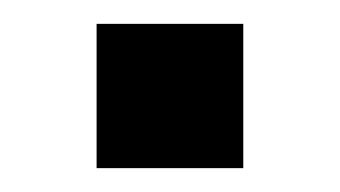

<svg xmlns="http://www.w3.org/2000/svg" viewBox="-20 -349 285 161"><path d="M61 -208V-329H184V-208Z"/></svg>

Font: Nunito Sans 11pt SemiBold
Style: Regular
Weight: 600
Version: Version 3.101;gftools[0.9.27]